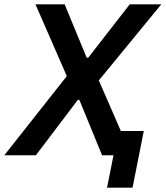

<svg xmlns="http://www.w3.org/2000/svg" viewBox="-55 -718 766 888"><path d="M470 0H417L312 -256H305L111 0H-35L254 -366L109 -698H244L346 -451H353L545 -698H691L402 -346L504 -112H610L558 150H440Z"/></svg>

Font: IBM Plex Sans SmBld
Style: Italic
Weight: 600
Italic angle: -11°
Designer: Mike Abbink, Paul van der Laan, Pieter van Rosmalen
Foundry: Bold Monday
Version: Version 3.005